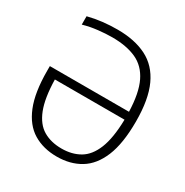

<svg xmlns="http://www.w3.org/2000/svg" viewBox="-173 -888 996 1036"><g transform="rotate(30 324.5 -370.0)"><path d="M322 9Q237.5 9 175.5 -28.5Q113.5 -66 79.8 -148.8Q46 -231.5 46 -367V-395.5H539Q535.5 -510.5 503.5 -576.8Q471.5 -643 410.8 -670.8Q350 -698.5 260.5 -698.5Q220 -698.5 173.5 -693.2Q127 -688 83 -675.5V-727.5Q128.5 -739 173.5 -744Q218.5 -749 265 -749Q371.5 -749 446 -711.5Q520.5 -674 559.2 -590.2Q598 -506.5 598 -368.5Q598 -232 563.8 -149Q529.5 -66 467.2 -28.5Q405 9 322 9ZM322.5 -41.5Q387 -41.5 435 -69.5Q483 -97.5 510 -164.2Q537 -231 539.5 -346.5H105.5Q108 -231.5 134.2 -164.8Q160.5 -98 208.2 -69.8Q256 -41.5 322.5 -41.5Z"/></g></svg>

Font: Encode Sans Semi Condensed Light
Style: Regular
Weight: 300
Width: 4
Designer: Multiple Designers
Foundry: Impallari Type
Version: Version 3.000; ttfautohint (v1.8.3) -l 8 -r 50 -G 200 -x 14 